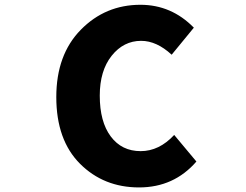

<svg xmlns="http://www.w3.org/2000/svg" viewBox="-20 -778 1040 811"><path d="M567.4 13.7Q418 13.7 317.9 -86.4Q217.8 -186.5 217.8 -368.2Q217.8 -546.9 321.3 -652.3Q424.8 -757.8 573.2 -757.8Q704.1 -757.8 798.8 -661.1L705.1 -546.9Q641.6 -605.5 576.2 -605.5Q502 -605.5 451.7 -542.5Q401.4 -479.5 401.4 -374Q401.4 -263.7 447.8 -201.7Q494.1 -139.6 574.2 -139.6Q652.3 -139.6 715.8 -208L809.6 -95.7Q714.8 13.7 567.4 13.7Z"/></svg>

Font: GenEi Gothic M Heavy
Style: Regular
Weight: 800
Designer: o_tamon (Modified); [Source Han Sans]
Ryoko NISHIZUKA  (kana & ideographs); Paul D. Hunt (Latin, Greek & Cyrillic); Wenl
Version: Version 1.1a;Original Version 1.004